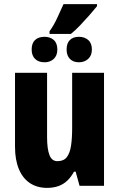

<svg xmlns="http://www.w3.org/2000/svg" viewBox="-20 -904 584 934"><path d="M221 -752Q242 -781 258 -816Q274 -851 289 -884H452V-874Q436 -854 414 -829Q392 -804 369 -780Q346 -756 325 -739H221ZM197 -601Q167 -601 150.5 -617.5Q134 -634 134 -663Q134 -694 150.5 -709.5Q167 -725 197 -725Q224 -725 241.5 -709.5Q259 -694 259 -663Q259 -634 241.5 -617.5Q224 -601 197 -601ZM364 -601Q336 -601 320 -617.5Q304 -634 304 -663Q304 -694 320 -709.5Q336 -725 364 -725Q391 -725 409 -709.5Q427 -694 427 -663Q427 -634 409 -617.5Q391 -601 364 -601ZM486 -550V0H367L348 -69H340Q326 -43 307 -25Q288 -7 263.5 1.5Q239 10 209 10Q161 10 126 -13Q91 -36 72 -81Q53 -126 53 -191V-550H209V-237Q209 -180 220.5 -150Q232 -120 259 -120Q290 -120 305 -139.5Q320 -159 325.5 -195Q331 -231 331 -282V-550Z"/></svg>

Font: Noto Sans Display Condensed ExtraBold
Style: Regular
Weight: 800
Width: 3
Designer: Monotype Design Team
Foundry: Monotype Imaging Inc.
Version: Version 2.003